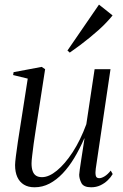

<svg xmlns="http://www.w3.org/2000/svg" viewBox="-20 -803 536 834"><path d="M130 10.5Q102.5 10.5 83.8 -1Q65 -12.5 55.2 -34Q45.5 -55.5 45.5 -86Q45.5 -96.5 49 -124.8Q52.5 -153 57.5 -186.2Q62.5 -219.5 66.8 -246Q71 -272.5 72 -279L100.5 -461.5L37 -477L39 -489.5L161 -512.5L176 -502.5L140 -270Q138 -256 134 -231Q130 -206 126.2 -178.2Q122.5 -150.5 119.8 -127.2Q117 -104 117 -93.5Q117 -73.5 121.8 -60Q126.5 -46.5 136.5 -40Q146.5 -33.5 162.5 -33.5Q192.5 -33.5 227.2 -62Q262 -90.5 295.8 -142.2Q329.5 -194 355 -263.5L391 -502.5H460L396 -70.5Q393.5 -53 395.8 -41Q398 -29 411 -29Q421 -29 434.2 -37Q447.5 -45 461 -62L469.5 -47Q461.5 -33 447.8 -19.8Q434 -6.5 416 2Q398 10.5 376 10.5Q343 10.5 333.5 -8.2Q324 -27 324 -44Q324 -48 326.5 -66.5Q329 -85 333 -110.5Q337 -136 340.8 -160.8Q344.5 -185.5 347 -201.5H346Q326 -156 302.8 -117.2Q279.5 -78.5 252.5 -50Q225.5 -21.5 195 -5.5Q164.5 10.5 130 10.5ZM273 -583.5 410 -783 469 -736Q456.5 -720.5 441.2 -704.5Q426 -688.5 407.8 -672.2Q389.5 -656 369.5 -639.5Q349.5 -623 327.8 -606.8Q306 -590.5 283 -574.5Z"/></svg>

Font: Merriweather 144pt Light
Style: Italic
Weight: 300
Italic angle: -7.8°
Version: Version 2.101